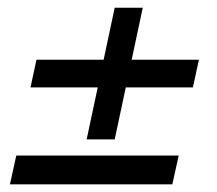

<svg xmlns="http://www.w3.org/2000/svg" viewBox="-20 -481 567 501"><path d="M499 -325.2 483.4 -252.9H59.6L75.2 -325.2ZM279.3 -460.9H352.5L279.3 -117.2H206.1ZM446.3 -75.2 429.7 0H5.9L22.5 -75.2Z"/></svg>

Font: Crimson Pro SemiBold
Style: Italic
Weight: 600
Italic angle: -12°
Designer: Jacques Le Bailly
Foundry: Baron von Fonthausen
Version: Version 1.003